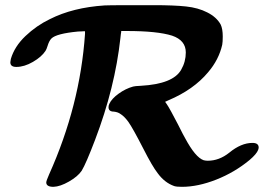

<svg xmlns="http://www.w3.org/2000/svg" viewBox="-20 -706 1030 743"><path d="M187 17Q159 17 159 0Q159 -6 170 -31Q290 -298 309 -575V-585H304Q303 -585 295 -584.5Q287 -584 282 -584Q198 -576 179 -557Q170 -548 164 -528Q160 -515 156 -509Q141 -486 107.5 -466.5Q74 -447 43 -447Q20 -447 20 -465Q20 -468 22 -478Q36 -526 78.5 -566.5Q121 -607 173 -632Q262 -677 385 -685Q388 -685 406.5 -685.5Q425 -686 452.5 -686Q480 -686 505 -686H575Q653 -686 700 -681Q747 -676 782 -658Q818 -640 834 -611Q842 -594 842 -565Q842 -544 840 -533Q827 -475 785 -426Q729 -359 632 -318L619 -312L626 -302Q638 -284 669 -224Q692 -178 696 -172Q736 -97 768 -86Q776 -84 784 -84Q828 -84 867 -115Q913 -153 957 -153Q981 -153 981 -135Q981 -132 979 -126Q973 -110 946 -87Q888 -39 817 -11Q746 17 684 17Q663 17 654 14Q617 1 590 -36Q569 -63 535 -130Q494 -210 477 -234Q461 -256 446 -265Q437 -272 421 -274Q400 -274 400 -291Q400 -298 403 -304Q412 -324 439 -343.5Q466 -363 495 -371Q501 -373 525 -374Q650 -381 681 -436Q699 -467 699 -503Q699 -550 646 -568Q589 -586 471 -586H449V-582Q448 -579 446 -559Q425 -367 348 -165Q313 -73 296 -45Q281 -23 247 -3.5Q213 16 187 17Z"/></svg>

Font: KaTeX_Caligraphic
Style: Bold
Weight: 700
Version: Version 3699957226